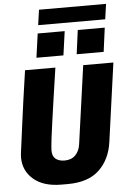

<svg xmlns="http://www.w3.org/2000/svg" viewBox="-66 -1084 756 1141"><g transform="rotate(-5 312.0 -513.5)"><path d="M254 10Q147 10 87.5 -41Q28 -92 28 -172Q28 -183 31 -206.5Q34 -230 39.5 -270Q45 -310 52.5 -368.5Q60 -427 71 -505.5Q82 -584 97 -686H278Q261 -572 249.5 -492Q238 -412 230.5 -358.5Q223 -305 219 -272.5Q215 -240 213.5 -222.5Q212 -205 212 -197Q212 -162 232 -146.5Q252 -131 285 -131Q326 -131 350 -156Q374 -181 379 -221L444 -686H624L559 -218Q545 -115 479.5 -52.5Q414 10 291 10ZM198 -946 211 -1037H611L598 -946ZM572 -754H411L430 -897H591ZM332 -754H171L191 -897H352Z"/></g></svg>

Font: Chivo Mono Medium ExtraBold
Style: Italic
Weight: 800
Italic angle: -8.05°
Monospace: yes
Version: Version 1.008